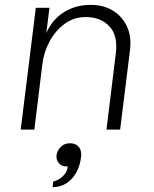

<svg xmlns="http://www.w3.org/2000/svg" viewBox="-20 -532 632 788"><path d="M65 0 127 -500H183L170 -396Q175 -409 187.5 -428.5Q200 -448 222 -467Q244 -486 276.5 -499Q309 -512 354 -512Q403 -512 441.5 -489.5Q480 -467 500.5 -424.5Q521 -382 513 -322L473 0H417L455 -310Q465 -386 429 -424Q393 -462 332 -462Q283 -462 245 -434Q207 -406 183.5 -362Q160 -318 154 -270L121 0ZM196 236Q196 236 196.5 230Q197 224 198 218.5Q199 213 199 213Q199 213 207 210.5Q215 208 226 201Q237 194 246.5 182Q256 170 258 151Q257 151 255 151Q253 151 252 151Q233 151 221.5 137.5Q210 124 212 106Q214 87 229 71.5Q244 56 266 56Q285 56 296 64Q307 72 311 85.5Q315 99 312 117Q309 140 300 161.5Q291 183 276 200Q261 217 241 226.5Q221 236 196 236Z"/></svg>

Font: Inclusive Sans Light
Style: Italic
Weight: 300
Italic angle: -7°
Designer: Olivia King
Foundry: Olivia King
Version: Version 2.004